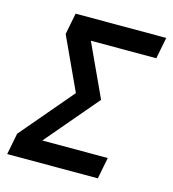

<svg xmlns="http://www.w3.org/2000/svg" viewBox="-102 -754 754 839"><g transform="rotate(15 275.0 -335.0)"><path d="M417 0H7L26 -97L228 -335L118 -573L137 -670H547L528 -573H232L342 -335L140 -97H436Z"/></g></svg>

Font: Lode Term
Style: Bold Italic
Weight: 700
Italic angle: -11°
Monospace: yes
Designer: Belleve Invis
Foundry: Belleve Invis
Version: Version 29.2.0